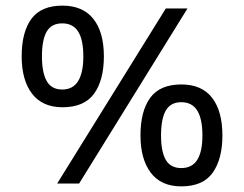

<svg xmlns="http://www.w3.org/2000/svg" viewBox="-20 -652 868 682"><path d="M569 -622H646L261 0H183ZM202 -271Q131 -271 94 -319Q57 -367 57 -452Q57 -538 91.5 -585Q126 -632 202 -632Q274 -632 311.5 -585Q349 -538 349 -452Q349 -367 314 -319Q279 -271 202 -271ZM201 -334Q239 -334 257.5 -364Q276 -394 276 -452Q276 -511 257.5 -540Q239 -569 201 -569Q163 -569 146 -540Q129 -511 129 -452Q129 -394 146 -364Q163 -334 201 -334ZM624 10Q552 10 515.5 -38.5Q479 -87 479 -171Q479 -257 513.5 -304.5Q548 -352 624 -352Q697 -352 733.5 -304.5Q770 -257 770 -171Q770 -87 735.5 -38.5Q701 10 624 10ZM624 -55Q662 -55 680.5 -84Q699 -113 699 -171Q699 -230 680.5 -259.5Q662 -289 624 -289Q586 -289 569 -259.5Q552 -230 552 -171Q552 -113 569 -84Q586 -55 624 -55Z"/></svg>

Font: hexukorean05
Style: Book
Weight: 400
Designer: Jelle Bosma - Monotype Design Team
Foundry: Monotype Imaging Inc.
Version: Version 2.003